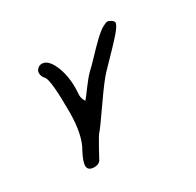

<svg xmlns="http://www.w3.org/2000/svg" viewBox="-77 -477 457 448"><g transform="rotate(-30 151.5 -253.5)"><path d="M114.3 -276.4Q114.3 -278.3 114.7 -284.2Q115.2 -290 115.2 -296.9Q115.2 -331.1 103.5 -357.4Q91.8 -383.8 75.2 -383.8Q68.4 -383.8 63.5 -378.9Q58.6 -374 58.6 -368.2Q58.6 -358.4 66.4 -350.6Q75.2 -336.9 75.2 -254.9Q75.2 -192.4 55.7 -160.2Q43.9 -137.7 43.9 -127Q43.9 -113.3 61.5 -113.3Q72.3 -113.3 78.1 -120.1Q80.1 -124 93.8 -148.9Q107.4 -173.8 112.3 -178.7Q117.2 -183.6 150.4 -231.4Q183.6 -279.3 197.3 -293Q244.1 -340.8 258.3 -357.4Q272.5 -374 272.5 -380.9Q272.5 -384.8 266.6 -388.7Q260.7 -392.6 256.8 -392.6Q252.9 -392.6 242.2 -386.7Q231.4 -379.9 217.8 -366.7Q204.1 -353.5 188 -336.4Q171.9 -319.3 164.1 -312.5Q153.3 -301.8 139.6 -283.2Q126 -264.6 121.1 -258.8H120.1Q120.1 -258.8 120.1 -258.8Q120.1 -258.8 118.7 -260.7Q117.2 -262.7 115.7 -267.1Q114.3 -271.5 114.3 -276.4Z"/></g></svg>

Font: 辰宇落雁體 Thin Monospaced
Style: Regular
Weight: 100
Designer: Written by Liu, Wei-Chen; Created by Wang, Li-Yu.
Version: Version 1.000